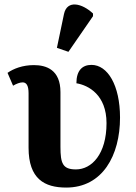

<svg xmlns="http://www.w3.org/2000/svg" viewBox="-20 -837 615 867"><path d="M289 -603 400 -764V-776C351 -822 283 -839 269 -774L237 -621ZM279 10C443 10 522 -135 522 -306C522 -452 466 -544 393 -544C352 -544 325 -519 325 -461C380 -452 461 -408 461 -281C461 -141 394 -72 323 -72C263 -72 253 -99 253 -174V-421C253 -522 189 -543 133 -543C82 -543 41 -527 14 -508L39 -450C54 -459 70 -465 82 -465C98 -465 109 -453 109 -416V-170C109 -29 181 10 279 10Z"/></svg>

Font: Noto Serif SemiCondensed
Style: Bold
Weight: 700
Width: 4
Designer: Monotype Design Team
Foundry: Monotype Imaging Inc.
Version: Version 2.015